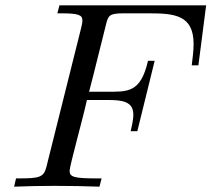

<svg xmlns="http://www.w3.org/2000/svg" viewBox="-20 -700 793 720"><path d="M33 0C84 -2 134 -3 185 -3C241 -3 297 -2 353 0L361 -31H343C259 -31 241 -36 241 -59C241 -78 291 -256 306 -325H384C438 -325 480 -320 480 -270C480 -247 473 -223 470 -208H495L560 -472H535C507 -350 458 -356 375 -356H314C321 -381 327 -406 378 -610C386 -642 391 -650 443 -650H540C635 -650 706 -643 706 -535C706 -508 702 -481 699 -455H724L753 -680H203L195 -650H210C273 -650 289 -644 289 -624C289 -616 287 -604 283 -590L154 -74C144 -35 128 -31 50 -31H40Z"/></svg>

Font: CMU Serif
Style: Italic
Weight: 500
Italic angle: -14.04°
Version: Version 0.7.0